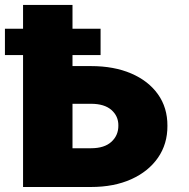

<svg xmlns="http://www.w3.org/2000/svg" viewBox="-41 -747 754 767"><path d="M248.6 -483H322.4Q414.4 -483 483.1 -453.5Q551.8 -424 590 -370.4Q628.2 -316.8 627.8 -244.3Q628.2 -171.9 590 -116.8Q551.8 -61.8 483.1 -30.9Q414.4 0 322.4 0H51.1V-727.3H248.6ZM248.6 -332.4V-154.8H322.4Q376.1 -154.8 404.1 -180.6Q432.2 -206.3 431.8 -245.7Q432.2 -283 404.1 -307.7Q376.1 -332.4 322.4 -332.4ZM-21.3 -527V-632.1H360.8V-527Z"/></svg>

Font: Inter UI Black
Style: Regular
Weight: 900
Designer: Rasmus Andersson
Foundry: rsms
Version: 3.2;8d6f07862